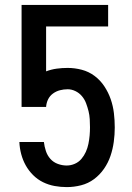

<svg xmlns="http://www.w3.org/2000/svg" viewBox="-20 -755 540 783"><path d="M252 8Q227 8 202.5 3.5Q178 -1 155.5 -12Q133 -23 115 -41Q97 -59 85 -80.5Q73 -102 66.5 -126.5Q60 -151 59 -176H159Q161 -158 167 -139.5Q173 -121 185.5 -107Q198 -93 216 -86.5Q234 -80 252 -80Q269 -80 285 -87Q301 -94 312 -107Q323 -120 330 -135.5Q337 -151 340.5 -168Q344 -185 345.5 -202Q347 -219 347 -236Q347 -252 346 -269Q345 -286 341 -302Q337 -318 331 -334Q325 -350 314 -363Q303 -376 287.5 -383.5Q272 -391 256 -391Q240 -391 224.5 -387Q209 -383 196 -373.5Q183 -364 176 -349.5Q169 -335 168 -319H68V-735H421V-647H168V-464Q189 -472 211 -475Q233 -478 256 -478Q285 -478 313.5 -470.5Q342 -463 365.5 -445.5Q389 -428 405.5 -403Q422 -378 431.5 -350.5Q441 -323 444.5 -294Q448 -265 448 -235Q448 -206 444 -176.5Q440 -147 430.5 -119Q421 -91 404 -66.5Q387 -42 363.5 -24.5Q340 -7 311 0.5Q282 8 252 8Z"/></svg>

Font: Iosevka Term Semibold
Style: Regular
Weight: 600
Monospace: yes
Designer: Belleve Invis
Foundry: Belleve Invis
Version: Version 31.4.0